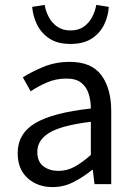

<svg xmlns="http://www.w3.org/2000/svg" viewBox="-20 -750 544 782"><path d="M194 12Q133 12 92.5 -24.5Q52 -61 52 -126Q52 -206 123.5 -248.5Q195 -291 350 -308Q350 -339 341.5 -367Q333 -395 311.5 -412.5Q290 -430 250 -430Q208 -430 171 -414Q134 -398 105 -378L73 -435Q107 -457 156.5 -477.5Q206 -498 264 -498Q353 -498 393 -443.5Q433 -389 433 -298V0H365L358 -58H355Q321 -30 280.5 -9Q240 12 194 12ZM218 -54Q253 -54 284 -71Q315 -88 350 -119V-254Q229 -239 180.5 -209Q132 -179 132 -132Q132 -91 157 -72.5Q182 -54 218 -54ZM267 -571Q214 -571 180.5 -593.5Q147 -616 130.5 -650.5Q114 -685 111 -722L162 -730Q166 -705 178.5 -681Q191 -657 213 -641.5Q235 -626 267 -626Q300 -626 321.5 -641.5Q343 -657 355.5 -681Q368 -705 372 -730L423 -722Q421 -685 404.5 -650.5Q388 -616 354.5 -593.5Q321 -571 267 -571Z"/></svg>

Font: .
Style: 
Weight: 400
Designer: Paul D. Hunt, Dalton Maag
Foundry: Dalton Maag Ltd
Version: Version 1.200